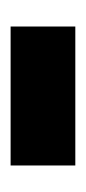

<svg xmlns="http://www.w3.org/2000/svg" viewBox="80 -515 162 362"><g transform="rotate(90 161.0 -334.0)"><path d="M30 -273V-395H292V-273Z"/></g></svg>

Font: Noto Sans Malayalam UI
Style: Regular
Weight: 400
Designer: Jelle Bosma - Monotype Design Team
Foundry: Monotype Imaging Inc.
Version: Version 2.104